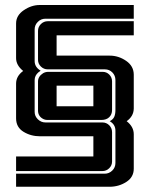

<svg xmlns="http://www.w3.org/2000/svg" viewBox="-20 -671 587 752"><path d="M139.2 -394Q137.2 -393.1 130.4 -387.7Q115.7 -375 115.7 -357.4V-232.9Q115.7 -215.8 128.4 -203.6Q141.1 -191.4 157.7 -191.4H380.9Q397 -191.4 408 -180.2Q418.9 -168.9 418.9 -153.3V-38.6Q418.9 -22.9 407.7 -12Q396.5 -1 380.9 -1H43V-58.1H345.7V-137.2H137.2Q100.6 -137.2 71.8 -155Q43 -172.9 43 -207.5V-343.3Q43 -373 70.8 -393.1Q43 -415.5 43 -443.4V-579.1Q43 -610.4 73 -630.9Q103 -651.4 135.7 -651.4H503.9V-597.7H157.7Q140.6 -597.7 128.2 -585.4Q115.7 -573.2 115.7 -555.7V-431.6Q115.7 -408.2 139.2 -394ZM167 -587.9H503.9V-532.7H201.7V-453.1H409.7Q444.3 -453.1 474.1 -432.6Q503.9 -412.1 503.9 -378.4V-245.6Q503.4 -215.8 476.1 -196.3Q503.9 -174.8 503.9 -145V-10.3Q503.9 22.9 474.6 41.7Q445.3 60.5 408.7 60.5H43V9.3H390.1Q407.2 9.3 419.7 -2.9Q432.1 -15.1 432.1 -32.7V-159.2Q432.1 -183.6 409.7 -196.3Q422.9 -203.1 427.5 -213.6Q432.1 -224.1 432.1 -240.2V-357.4Q432.1 -375 420.2 -387.2Q408.2 -399.4 390.6 -399.4H167Q151.4 -399.4 140.1 -410.4Q128.9 -421.4 128.9 -437V-549.8Q128.9 -565.4 140.1 -576.7Q151.4 -587.9 167 -587.9ZM152.3 -203.6Q128.9 -213.9 128.9 -238.3V-351.6Q128.9 -371.6 148.9 -384.3Q158.2 -389.6 168.9 -389.6H381.8Q397.5 -389.6 408.2 -378.7Q418.9 -367.7 418.9 -352.1V-240.2Q418.9 -222.7 407.7 -211.9Q396.5 -201.2 377.4 -201.2H167.5Q159.7 -200.7 152.3 -203.6ZM345.7 -254.9V-335.4H201.7V-254.9Z"/></svg>

Font: Ebtekar Inline 2
Style: Inline-2
Weight: 500
Designer: Arman Khorramak
Foundry: Arman Khorramak
Version: Version 2.000